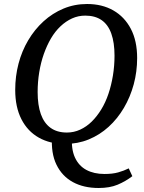

<svg xmlns="http://www.w3.org/2000/svg" viewBox="-20 -703 719 959"><path d="M473 236Q398 236 344 206.5Q290 177 262 119.5Q234 62 240 -22H340Q335 41 354 83Q373 125 411 145.5Q449 166 502 166Q542 166 570.5 158Q599 150 623 138L641 177Q607 203 567.5 219.5Q528 236 473 236ZM304 16Q230 16 174 -15.5Q118 -47 87 -107.5Q56 -168 56 -254Q56 -322 72.5 -385Q89 -448 121 -502Q153 -556 197.5 -596.5Q242 -637 297 -660Q352 -683 415 -683Q490 -683 546 -651Q602 -619 633.5 -559Q665 -499 665 -413Q665 -345 648 -282Q631 -219 599 -164.5Q567 -110 522.5 -69.5Q478 -29 423 -6.5Q368 16 304 16ZM314 -41Q349 -41 380.5 -55.5Q412 -70 438 -95.5Q464 -121 485.5 -156Q507 -191 521.5 -234Q536 -277 544 -325.5Q552 -374 552 -425Q552 -490 536 -535Q520 -580 487.5 -602.5Q455 -625 406 -625Q371 -625 340 -611Q309 -597 282 -571.5Q255 -546 234.5 -511Q214 -476 199 -433.5Q184 -391 176 -342.5Q168 -294 168 -243Q168 -178 184 -133Q200 -88 232.5 -64.5Q265 -41 314 -41Z"/></svg>

Font: Source Serif 4 Medium
Style: Italic
Weight: 500
Italic angle: -12°
Designer: Frank Grießhammer
Foundry: Adobe Systems Incorporated
Version: Version 4.004;hotconv 1.0.116;makeotfexe 2.5.65601